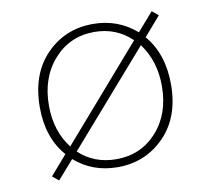

<svg xmlns="http://www.w3.org/2000/svg" viewBox="-64 -569 728 663"><g transform="rotate(-10 300.0 -238.0)"><path d="M300 12Q212 12 149 -43L92 22L70 4L129 -64Q70 -131 70 -238Q70 -354 136 -422Q202 -490 300 -490Q388 -490 452 -434L508 -498L530 -480L472 -413Q530 -345 530 -238Q530 -123 463.5 -55.5Q397 12 300 12ZM102 -238Q102 -149 150 -87L431 -410Q377 -462 300 -462Q214 -462 158 -399Q102 -336 102 -238ZM300 -16Q386 -16 442 -78Q498 -140 498 -238Q498 -326 451 -389L169 -66Q222 -16 300 -16Z"/></g></svg>

Font: TypoPRO Source Code Pro
Style: Regular
Weight: 200
Monospace: yes
Designer: Paul D. Hunt, Teo Tuominen
Foundry: Adobe Systems Incorporated
Version: Version 2.010;PS 1.0;hotconv 1.0.84;makeotf.lib2.5.63406